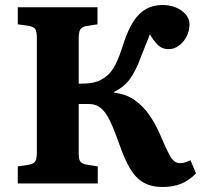

<svg xmlns="http://www.w3.org/2000/svg" viewBox="-20 -732 812 766"><path d="M628 14Q584 14 553 -3.5Q522 -21 499.5 -58.5Q477 -96 456 -157Q442 -196 429.5 -226Q417 -256 403.5 -276.5Q390 -297 373.5 -307Q357 -317 335 -317H294V-122Q294 -97 300 -88Q306 -79 326 -75L370 -68V0H51V-68L96 -75Q116 -79 121.5 -89.5Q127 -100 127 -126V-580Q127 -606 121 -615.5Q115 -625 94 -629L51 -635V-703H369V-635L324 -628Q305 -624 299.5 -613Q294 -602 294 -577V-398Q312 -398 326 -399Q340 -400 351.5 -402.5Q363 -405 372 -408Q395 -419 411 -433.5Q427 -448 441.5 -476.5Q456 -505 472 -556Q490 -612 512 -646Q534 -680 562.5 -696Q591 -712 629 -712Q658 -712 682 -702Q706 -692 721 -674.5Q736 -657 736 -635Q736 -609 724.5 -586.5Q713 -564 694 -550Q675 -536 653 -536Q626 -536 608.5 -554Q591 -572 578 -595Q572 -579 565.5 -563.5Q559 -548 551 -527Q543 -506 530 -474Q520 -451 507.5 -430.5Q495 -410 478 -394Q461 -378 436 -366V-362Q482 -357 516 -333.5Q550 -310 574.5 -275Q599 -240 616 -201Q629 -171 639 -149Q649 -127 657.5 -111.5Q666 -96 676 -88.5Q686 -81 699 -81Q709 -81 719.5 -84.5Q730 -88 740 -93L762 -40Q733 -11 701.5 1.5Q670 14 628 14Z"/></svg>

Font: Literata 18pt
Style: Bold
Weight: 700
Designer: Latin by Veronika Burian and Jose Scaglione. Greek by Irene Vlachou. Cyrillic by Vera Evstafieva.
Foundry: TypeTogether
Version: Version 3.103;gftools[0.9.29]